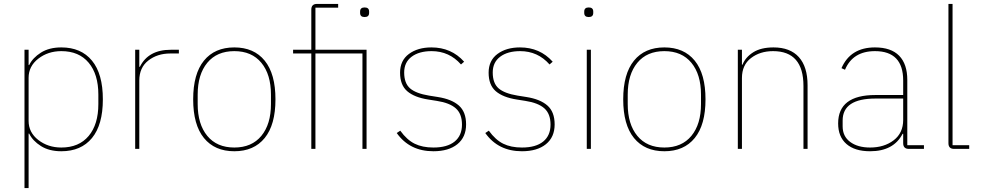

<svg xmlns="http://www.w3.org/2000/svg" viewBox="-20 -760 5007 980"><path d="M105 200V-506H126V-428H129Q147 -465 189 -491.5Q231 -518 293 -518Q394 -518 449.5 -450.5Q505 -383 505 -253Q505 -123 449.5 -55.5Q394 12 293 12Q231 12 189 -14.5Q147 -41 129 -78H126V200ZM293 -7Q383 -7 432.5 -66Q482 -125 482 -229V-277Q482 -381 432.5 -440Q383 -499 293 -499Q225 -499 175.5 -460.5Q126 -422 126 -363V-143Q126 -84 175.5 -45.5Q225 -7 293 -7Z M691 0H670V-506H691V-419H694Q737 -506 852 -506H893V-487H849Q783 -487 737 -451Q691 -415 691 -349Z M1331 -55.5Q1276 12 1176 12Q1076 12 1021 -55.5Q966 -123 966 -253Q966 -383 1021 -450.5Q1076 -518 1176 -518Q1276 -518 1331 -450.5Q1386 -383 1386 -253Q1386 -123 1331 -55.5ZM1363 -229V-277Q1363 -380 1314 -439.5Q1265 -499 1176 -499Q1087 -499 1038 -439.5Q989 -380 989 -277V-229Q989 -126 1038 -66.5Q1087 -7 1176 -7Q1265 -7 1314 -66.5Q1363 -126 1363 -229Z M1569 0V-487H1476V-506H1569V-711Q1569 -740 1598 -740H1706V-721H1590V-506H1851V0H1830V-487H1590V0ZM1818 -694V-701Q1818 -722 1841 -722Q1864 -722 1864 -701V-694Q1864 -673 1841 -673Q1818 -673 1818 -694Z M2192 12Q2071 12 2005 -81L2023 -93Q2057 -46 2096.5 -26.5Q2136 -7 2192 -7Q2263 -7 2300.5 -37.5Q2338 -68 2338 -124Q2338 -179 2306.5 -207Q2275 -235 2210 -245L2166 -252Q2095 -263 2058.5 -294.5Q2022 -326 2022 -389Q2022 -451 2067 -484.5Q2112 -518 2182 -518Q2284 -518 2349 -445L2333 -431Q2273 -499 2183 -499Q2119 -499 2081 -470.5Q2043 -442 2043 -390Q2043 -335 2073 -309Q2103 -283 2170 -272L2214 -265Q2285 -254 2322 -221.5Q2359 -189 2359 -125Q2359 -60 2314.5 -24Q2270 12 2192 12Z M2644 12Q2523 12 2457 -81L2475 -93Q2509 -46 2548.5 -26.5Q2588 -7 2644 -7Q2715 -7 2752.5 -37.5Q2790 -68 2790 -124Q2790 -179 2758.5 -207Q2727 -235 2662 -245L2618 -252Q2547 -263 2510.5 -294.5Q2474 -326 2474 -389Q2474 -451 2519 -484.5Q2564 -518 2634 -518Q2736 -518 2801 -445L2785 -431Q2725 -499 2635 -499Q2571 -499 2533 -470.5Q2495 -442 2495 -390Q2495 -335 2525 -309Q2555 -283 2622 -272L2666 -265Q2737 -254 2774 -221.5Q2811 -189 2811 -125Q2811 -60 2766.5 -24Q2722 12 2644 12Z M2962 -694V-701Q2962 -722 2985 -722Q3008 -722 3008 -701V-694Q3008 -673 2985 -673Q2962 -673 2962 -694ZM2975 0V-506H2996V0Z M3526 -55.5Q3471 12 3371 12Q3271 12 3216 -55.5Q3161 -123 3161 -253Q3161 -383 3216 -450.5Q3271 -518 3371 -518Q3471 -518 3526 -450.5Q3581 -383 3581 -253Q3581 -123 3526 -55.5ZM3558 -229V-277Q3558 -380 3509 -439.5Q3460 -499 3371 -499Q3282 -499 3233 -439.5Q3184 -380 3184 -277V-229Q3184 -126 3233 -66.5Q3282 -7 3371 -7Q3460 -7 3509 -66.5Q3558 -126 3558 -229Z M3767 0H3746V-506H3767V-430H3770Q3785 -468 3824.5 -493Q3864 -518 3928 -518Q4013 -518 4057.5 -468.5Q4102 -419 4102 -325V0H4081V-321Q4081 -499 3926 -499Q3859 -499 3813 -463.5Q3767 -428 3767 -362Z M4696 0H4619Q4590 0 4590 -29V-77H4587Q4541 12 4421 12Q4343 12 4300.5 -25Q4258 -62 4258 -130Q4258 -275 4448 -275H4590V-349Q4590 -499 4446 -499Q4333 -499 4293 -404L4275 -412Q4321 -518 4446 -518Q4528 -518 4569.5 -475.5Q4611 -433 4611 -352V-19H4696ZM4421 -7Q4493 -7 4541.5 -44Q4590 -81 4590 -148V-257H4449Q4281 -257 4281 -145V-115Q4281 -64 4319.5 -35.5Q4358 -7 4421 -7Z M4927 0H4850Q4821 0 4821 -29V-740H4842V-19H4927Z"/></svg>

Font: IBM Plex Sans Thin
Style: Regular
Weight: 100
Designer: Mike Abbink, Paul van der Laan, Pieter van Rosmalen
Foundry: Bold Monday
Version: Version 3.0